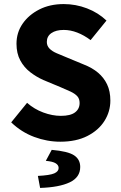

<svg xmlns="http://www.w3.org/2000/svg" viewBox="-20 -684 596 943"><path d="M276 12Q211 12 148 -11.5Q85 -35 35 -83L113 -179Q148 -148 192.5 -131.5Q237 -115 279 -115Q326 -115 348.5 -132Q371 -149 371 -178Q371 -199 359.5 -211.5Q348 -224 327 -234Q306 -244 277 -256L193 -291Q159 -306 128.5 -329.5Q98 -353 79.5 -387.5Q61 -422 61 -469Q61 -524 91 -567.5Q121 -611 173 -637.5Q225 -664 293 -664Q352 -664 407 -643Q462 -622 503 -583L425 -487Q393 -511 359.5 -524Q326 -537 293 -537Q255 -537 232.5 -521.5Q210 -506 210 -478Q210 -459 223 -445.5Q236 -432 258.5 -422.5Q281 -413 310 -401L392 -367Q433 -351 461.5 -327Q490 -303 506 -269.5Q522 -236 522 -190Q522 -136 493 -90Q464 -44 409 -16Q354 12 276 12ZM177 239 166 180Q225 177 246.5 167.5Q268 158 268 141Q268 127 253.5 118Q239 109 205 106L234 52Q314 59 344 79Q374 99 374 136Q374 187 322.5 211.5Q271 236 177 239Z"/></svg>

Font: Mada
Style: Bold
Weight: 700
Designer: Khaled Hosny
Version: Version 1.5